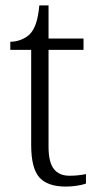

<svg xmlns="http://www.w3.org/2000/svg" viewBox="-20 -678 362 708"><path d="M223 10Q155 10 125 -24Q95 -58 95 -143V-494H18V-524Q37 -524 56 -531Q75 -538 89 -551Q103 -565 112 -590Q121 -615 125 -658H159V-536H288V-494H159V-137Q159 -80 178.5 -55Q198 -30 236 -30Q253 -30 267 -31.5Q281 -33 297 -36V-1Q283 4 262.5 7Q242 10 223 10Z"/></svg>

Font: Noto Serif Armenian Light
Style: Regular
Weight: 300
Version: Version 2.007